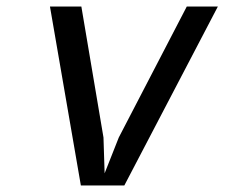

<svg xmlns="http://www.w3.org/2000/svg" viewBox="-20 -570 690 590"><path d="M228.5 0 133.5 -550H230L298 -147.5L301.5 -37.5L345 -147.5L554 -550H649.5L362 0Z"/></svg>

Font: B612
Style: Italic
Weight: 400
Italic angle: -10°
Designer: Nicolas Chauveau, Thomas Paillot, Jonathan Favre-Lamarine, Jean-Luc Vinot
Foundry: AIRBUS
Version: Version 1.008